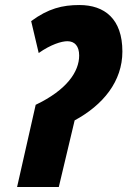

<svg xmlns="http://www.w3.org/2000/svg" viewBox="-20 -744 507 764"><path d="M122 -327 48 0H214L277 -265C390 -326 467 -420 467 -539C467 -669 396 -724 296 -724C228 -724 172 -710 104 -660L134 -533C182 -567 225 -580 248 -580C277 -580 295 -561 295 -523C295 -459 246 -386 122 -327Z"/></svg>

Font: Noto Sans ExtraCondensed Black
Style: Italic
Weight: 900
Width: 2
Italic angle: -12°
Designer: Monotype Design Team
Foundry: Monotype Imaging Inc.
Version: Version 2.013